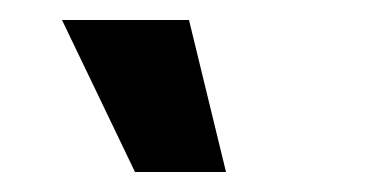

<svg xmlns="http://www.w3.org/2000/svg" viewBox="-20 -777 386 192"><path d="M115 -605 42 -757H169L206 -605Z"/></svg>

Font: Stick No Bills ExtraLight ExtraBold
Style: Regular
Weight: 800
Version: Version 2.000